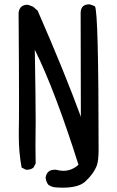

<svg xmlns="http://www.w3.org/2000/svg" viewBox="-20 -793 540 888"><path d="M270 75Q254 75 236 73.5Q218 72 203 61Q193 47 191 29Q196 -8 233 -8H239Q256 -3 273 -3Q312 -3 343 -31Q235 -373 141 -563Q145 -326 145 -230L144 -118L145 -37L135 -18Q123 -8 106 -8H100L80 -18Q67 -88 67 -160V-187Q68 -223 68 -329Q68 -470 66 -734Q71 -771 107 -771Q112 -771 133 -762L154 -744Q279 -458 354 -253L353 -736Q355 -773 393 -773Q398 -773 419 -764Q436 -740 436 -102Q436 -51 428 -28Q413 11 374 47Q343 75 270 75Z"/></svg>

Font: Xiaolai SC
Style: Regular
Weight: 400
Designer: Nozomi Seto 瀬戸のぞみ
Version: Version 3.11;December 4, 2020;FontCreator 13.0.0.2613 64-bit